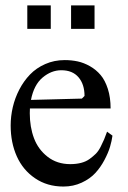

<svg xmlns="http://www.w3.org/2000/svg" viewBox="-20 -681 475 711"><path d="M81.1 -574.2V-661.1H168V-574.2ZM243.2 -574.2V-661.1H330.1V-574.2ZM396.5 -178.7Q394 -159.7 387.5 -137.5Q380.9 -115.2 366.7 -88.4Q352.5 -61.5 333 -40.3Q313.5 -19 282.5 -4.6Q251.5 9.8 214.8 9.8Q154.8 9.8 109.9 -20.8Q64.9 -51.3 42.2 -102.1Q19.5 -152.8 19.5 -216.3Q19.5 -250 27.3 -283.9Q35.2 -317.9 51.5 -349.4Q67.9 -380.9 91.1 -405Q114.3 -429.2 147.5 -443.8Q180.7 -458.5 219.7 -458.5Q244.6 -458.5 267.6 -453.6Q290.5 -448.7 313.2 -435.8Q335.9 -422.9 352.5 -403.3Q369.1 -383.8 379.4 -351.8Q389.6 -319.8 389.6 -279.3H90.8Q90.3 -273.9 90.3 -261.7Q90.3 -210.4 106 -168.9Q121.6 -127.4 156.5 -100.3Q191.4 -73.2 240.2 -73.2Q262.2 -73.2 280.3 -77.9Q298.3 -82.5 311.8 -92.3Q325.2 -102.1 335 -111.8Q344.7 -121.6 352.8 -137.7Q360.8 -153.8 365.5 -164.6Q370.1 -175.3 376.5 -193.4ZM207 -420.9Q169.9 -420.9 137.7 -393.8Q105.5 -366.7 94.7 -311L283.2 -315.9L293 -325.7Q293 -368.7 270.8 -394.8Q248.5 -420.9 207 -420.9Z"/></svg>

Font: Happy Times at the IKOB
Style: Regular
Weight: 400
Designer: Lucas Le Bihan
Foundry: Lucas Le Bihan
Version: Version 1.000;PS 1.0;hotconv 1.0.88;makeotf.lib2.5.647800